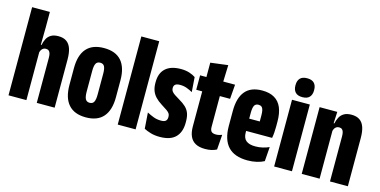

<svg xmlns="http://www.w3.org/2000/svg" viewBox="-69 -1034 2761 1395"><g transform="rotate(15 1311.5 -336.5)"><path d="M249 0V-338Q249 -357.5 245.5 -370.5Q242 -383.5 234 -390.2Q226 -397 212 -397Q200.5 -397 191.8 -391.5Q183 -386 177.8 -376.8Q172.5 -367.5 170 -355.5L136.5 -415.5H173.5Q178.5 -441.5 189.5 -462.8Q200.5 -484 221.5 -496.5Q242.5 -509 276.5 -509Q314.5 -509 338 -492.5Q361.5 -476 372.5 -443.5Q383.5 -411 383.5 -362V0ZM36.5 0V-663H170V-547L168 -395.5L171 -371.5V0Z M619.5 9.5Q532.5 9.5 488.5 -40.8Q444.5 -91 444.5 -187.5V-314.5Q444.5 -412 488.5 -461.8Q532.5 -511.5 619.5 -511.5Q706.5 -511.5 750.2 -461.8Q794 -412 794 -314.5V-187.5Q794 -91 750.2 -40.8Q706.5 9.5 619.5 9.5ZM619.5 -100Q642.5 -100 651.5 -117.8Q660.5 -135.5 660.5 -173V-329.5Q660.5 -366.5 651.5 -384Q642.5 -401.5 619.5 -401.5Q596.5 -401.5 587.2 -384Q578 -366.5 578 -329.5V-173Q578 -135.5 587.2 -117.8Q596.5 -100 619.5 -100Z M858 0V-663H992.5V0Z M1175 7.5Q1136.5 7.5 1106.2 -1.5Q1076 -10.5 1055.5 -21.5L1047 -141.5Q1071.5 -128.5 1097 -118.8Q1122.5 -109 1154 -109Q1179.5 -109 1189.5 -119Q1199.5 -129 1199.5 -146V-151.5Q1199.5 -164 1193.8 -173.5Q1188 -183 1172.8 -194Q1157.5 -205 1129 -222.5Q1099.5 -241 1080.8 -261.2Q1062 -281.5 1053 -306.2Q1044 -331 1044 -363V-370Q1044 -437.5 1083.5 -473.2Q1123 -509 1198.5 -509Q1234 -509 1262.5 -499.8Q1291 -490.5 1308.5 -478L1316.5 -367Q1297 -378 1273.5 -387Q1250 -396 1221.5 -396Q1204.5 -396 1194.5 -392Q1184.5 -388 1179.8 -380.5Q1175 -373 1175 -362V-358Q1175 -345 1182.8 -334.8Q1190.5 -324.5 1205.2 -314.8Q1220 -305 1241 -292.5Q1272.5 -274.5 1292.5 -255.8Q1312.5 -237 1322 -212Q1331.5 -187 1331.5 -149.5V-140.5Q1331.5 -70 1293.2 -31.2Q1255 7.5 1175 7.5Z M1516 7Q1472 7 1443.8 -8.2Q1415.5 -23.5 1402 -53.8Q1388.5 -84 1388.5 -128.5V-483H1521V-160.5Q1521 -136 1531.2 -125.5Q1541.5 -115 1565.5 -115Q1578.5 -115 1589.5 -117.8Q1600.5 -120.5 1610.5 -124.5L1602 -12Q1586 -3.5 1564.5 1.8Q1543 7 1516 7ZM1343.5 -392V-500.5H1606.5L1598 -392ZM1391 -492V-608.5L1522 -625L1517.5 -492Z M1835 7.5Q1736.5 7.5 1688.2 -44.8Q1640 -97 1640 -200.5V-313Q1640 -410 1681.8 -460.5Q1723.5 -511 1809.5 -511Q1865 -511 1901.5 -489.5Q1938 -468 1955.8 -425.8Q1973.5 -383.5 1973.5 -321V-284Q1973.5 -262 1972 -240.2Q1970.5 -218.5 1966.5 -197H1849Q1849 -242 1849 -275.2Q1849 -308.5 1849 -333Q1849 -357.5 1845.5 -373Q1842 -388.5 1833.5 -396.2Q1825 -404 1809.5 -404Q1787 -404 1778.2 -386.8Q1769.5 -369.5 1769.5 -333V-252.5L1771 -230.5V-185.5Q1771 -164.5 1776.8 -149.2Q1782.5 -134 1794.2 -124.5Q1806 -115 1823.2 -110.2Q1840.5 -105.5 1864 -105.5Q1893 -105.5 1919 -111.8Q1945 -118 1967 -128L1959 -20Q1936 -7.5 1903.8 0Q1871.5 7.5 1835 7.5ZM1724 -197V-289H1937.5V-197Z M2034.5 0V-502H2168.5V0ZM2101.5 -539.5Q2065.5 -539.5 2048.5 -558Q2031.5 -576.5 2031.5 -608V-613.5Q2031.5 -645 2048.5 -663.2Q2065.5 -681.5 2101.5 -681.5Q2137.5 -681.5 2154.5 -663.2Q2171.5 -645 2171.5 -613.5V-608Q2171.5 -576.5 2154.5 -558Q2137.5 -539.5 2101.5 -539.5Z M2454.5 0V-338Q2454.5 -357.5 2451 -370.5Q2447.5 -383.5 2439.5 -390.2Q2431.5 -397 2417.5 -397Q2406 -397 2397.2 -391.5Q2388.5 -386 2383.2 -376.8Q2378 -367.5 2375.5 -355L2348 -415.5H2376Q2381.5 -441.5 2392.8 -462.8Q2404 -484 2425.5 -496.5Q2447 -509 2481 -509Q2519.5 -509 2543.2 -492.5Q2567 -476 2578 -443.5Q2589 -411 2589 -362V0ZM2242 0V-502H2375L2370 -398.5L2376.5 -397.5V0Z"/></g></svg>

Font: Anek Latin Condensed
Style: Bold
Weight: 700
Width: 3
Designer: Yesha Goshar
Foundry: Ek Type
Version: Version 1.003